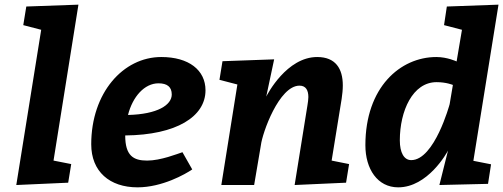

<svg xmlns="http://www.w3.org/2000/svg" viewBox="-20 -795 2162 825"><path d="M93 -767 80 -687 157 -667 50 0 273 -10 286 -90 210 -105 317 -775Z M863 -407C863 -494 791 -550 673 -550C509 -550 372 -396 372 -175C372 -58 451 10 571 10C677 10 777 -47 806 -67L764 -141C742 -134 671 -105 612 -105C553 -105 518 -126 518 -213C738 -215 863 -294 863 -407ZM718 -389C718 -344 657 -304 530 -301C550 -380 601 -437 661 -437C699 -437 718 -421 718 -389Z M936 -532 923 -452 1000 -432 931 0H1072L1101 -171C1107 -223 1179 -427 1267 -427C1295 -427 1305 -406 1305 -378C1305 -367 1303 -355 1301 -342L1246 0L1467 -10L1480 -90L1405 -105L1448 -370C1451 -390 1453 -410 1453 -428C1453 -500 1422 -550 1343 -550C1212 -550 1129 -390 1124 -380L1158 -540Z M2014 -104 2122 -775 1900 -767 1888 -687 1965 -667 1942 -531C1942 -531 1902 -550 1855 -550C1700 -550 1550 -420 1550 -171C1550 -69 1602 10 1691 10C1818 10 1900 -138 1905 -148L1868 0L2077 -5L2090 -89ZM1912 -347C1912 -347 1847 -107 1747 -107C1716 -107 1698 -139 1698 -192C1698 -318 1753 -442 1856 -442C1898 -442 1926 -430 1926 -430Z"/></svg>

Font: Bitter
Style: Bold Italic
Weight: 700
Designer: Sol Matas
Foundry: Sol Matas
Version: Version 1.002